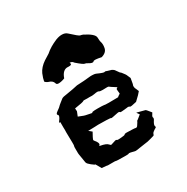

<svg xmlns="http://www.w3.org/2000/svg" viewBox="-155 -803 910 936"><g transform="rotate(-30 300.0 -335.5)"><path d="M345.7 -660.2C337.9 -668 327.1 -670.9 315.4 -670.9C305.7 -670.9 294.9 -668.9 282.2 -664.1C253.9 -652.3 231.4 -638.7 213.9 -623C212.9 -622.1 203.1 -616.2 182.6 -603.5C162.1 -589.8 147.5 -573.2 139.6 -555.7C132.8 -539.1 128.9 -526.4 127.9 -518.6C127 -514.6 128.9 -512.7 130.9 -511.7C135.7 -507.8 140.6 -504.9 144.5 -503.9C159.2 -500 168 -492.2 170.9 -481.4C171.9 -475.6 176.8 -472.7 184.6 -472.7C192.4 -472.7 205.1 -474.6 219.7 -480.5C228.5 -506.8 243.2 -520.5 261.7 -519.5C281.2 -517.6 287.1 -522.5 280.3 -533.2C287.1 -533.2 293 -531.2 296.9 -527.3L301.8 -521.5C324.2 -502 337.9 -492.2 342.8 -492.2C346.7 -492.2 350.6 -490.2 355.5 -487.3C371.1 -477.5 380.9 -475.6 384.8 -480.5C387.7 -485.4 402.3 -484.4 429.7 -478.5C450.2 -484.4 460.9 -495.1 463.9 -509.8C464.8 -515.6 465.8 -521.5 465.8 -527.3C465.8 -534.2 464.8 -540 462.9 -545.9C460.9 -549.8 460.9 -558.6 460 -572.3C459 -585.9 441.4 -601.6 406.2 -619.1C401.4 -621.1 396.5 -622.1 391.6 -623C386.7 -624 371.1 -636.7 345.7 -660.2ZM367.2 -421.9C360.4 -424.8 352.5 -425.8 343.8 -425.8C338.9 -425.8 333 -425.8 326.2 -424.8C309.6 -422.9 287.1 -420.9 256.8 -419.9C254.9 -419.9 246.1 -418 229.5 -414.1C212.9 -411.1 202.1 -409.2 195.3 -408.2C177.7 -406.2 167 -403.3 163.1 -400.4C160.2 -397.5 153.3 -392.6 144.5 -385.7C140.6 -382.8 133.8 -377 126 -369.1C117.2 -362.3 110.4 -358.4 106.4 -354.5C100.6 -349.6 99.6 -344.7 104.5 -340.8C109.4 -336.9 105.5 -327.1 92.8 -310.5C91.8 -308.6 90.8 -307.6 90.8 -306.6C89.8 -305.7 90.8 -305.7 93.8 -304.7C97.7 -303.7 99.6 -302.7 96.7 -300.8V-275.4C97.7 -268.6 96.7 -258.8 96.7 -246.1C97.7 -196.3 98.6 -171.9 96.7 -170.9C95.7 -170.9 94.7 -157.2 95.7 -130.9C95.7 -128.9 96.7 -120.1 99.6 -104.5C102.5 -88.9 103.5 -78.1 104.5 -74.2C105.5 -71.3 107.4 -66.4 113.3 -61.5C118.2 -56.6 126 -49.8 137.7 -42H140.6C142.6 -41 147.5 -31.2 159.2 -10.7C180.7 -8.8 191.4 -7.8 192.4 -6.8H219.7C230.5 -6.8 235.4 -6.8 236.3 -5.9C237.3 -4.9 252.9 -3.9 284.2 -3.9C299.8 -3.9 307.6 -3.9 308.6 -5.9C309.6 -7.8 321.3 -5.9 343.8 0H346.7C350.6 0 357.4 -1 368.2 -2.9C381.8 -4.9 392.6 -6.8 401.4 -7.8C412.1 -8.8 422.9 -10.7 435.5 -14.6C448.2 -18.6 455.1 -20.5 456.1 -20.5C459 -21.5 460 -25.4 461.9 -30.3C462.9 -34.2 470.7 -41 486.3 -49.8C488.3 -51.8 488.3 -53.7 486.3 -58.6C484.4 -63.5 488.3 -73.2 498 -87.9C500 -91.8 501 -95.7 499 -99.6C497.1 -103.5 501 -110.4 508.8 -122.1C495.1 -139.6 487.3 -148.4 485.4 -148.4C484.4 -148.4 468.8 -152.3 440.4 -160.2L443.4 -155.3C442.4 -156.2 445.3 -152.3 451.2 -144.5C433.6 -129.9 424.8 -123 423.8 -123C424.8 -122.1 420.9 -115.2 412.1 -102.5C409.2 -97.7 405.3 -95.7 400.4 -96.7C395.5 -98.6 379.9 -98.6 350.6 -99.6C342.8 -99.6 338.9 -98.6 337.9 -95.7C336.9 -93.8 327.1 -91.8 308.6 -90.8C296.9 -89.8 291 -90.8 290 -93.8C289.1 -95.7 279.3 -92.8 258.8 -85.9C255.9 -84 252 -86.9 247.1 -92.8C242.2 -98.6 229.5 -104.5 207 -108.4C203.1 -108.4 202.1 -110.4 207 -114.3C210.9 -119.1 207 -129.9 194.3 -144.5C192.4 -146.5 191.4 -148.4 192.4 -152.3C193.4 -156.2 199.2 -167 210 -186.5L198.2 -196.3L192.4 -200.2C223.6 -201.2 243.2 -201.2 250 -202.1C255.9 -202.1 271.5 -202.1 295.9 -201.2C311.5 -200.2 320.3 -200.2 321.3 -198.2C322.3 -196.3 334 -199.2 358.4 -204.1C366.2 -206.1 372.1 -205.1 373 -202.1C374 -199.2 385.7 -200.2 410.2 -203.1C418.9 -205.1 425.8 -204.1 427.7 -201.2C429.7 -198.2 442.4 -200.2 465.8 -206.1L490.2 -229.5C492.2 -231.4 496.1 -236.3 503.9 -245.1C498 -259.8 495.1 -266.6 494.1 -267.6C494.1 -268.6 494.1 -270.5 493.2 -274.4C492.2 -278.3 492.2 -281.2 494.1 -285.2C496.1 -288.1 497.1 -299.8 501 -320.3C494.1 -335 491.2 -341.8 491.2 -342.8C491.2 -343.8 486.3 -350.6 475.6 -364.3C471.7 -368.2 470.7 -369.1 469.7 -369.1C468.8 -370.1 464.8 -376 457 -386.7C453.1 -393.6 447.3 -397.5 441.4 -400.4C435.5 -402.3 428.7 -404.3 421.9 -406.2C414.1 -409.2 409.2 -411.1 406.2 -409.2C404.3 -407.2 390.6 -411.1 367.2 -421.9ZM308.6 -340.8C323.2 -343.8 332 -343.8 335 -340.8C337.9 -338.9 343.8 -337.9 354.5 -337.9C376 -338.9 386.7 -338.9 387.7 -336.9C388.7 -335 400.4 -328.1 422.9 -313.5C417 -309.6 414.1 -307.6 415 -306.6C415 -304.7 415 -296.9 417 -281.2C411.1 -277.3 408.2 -274.4 407.2 -274.4C407.2 -275.4 405.3 -273.4 401.4 -269.5C355.5 -268.6 331.1 -268.6 329.1 -269.5C327.1 -270.5 321.3 -270.5 310.5 -271.5C274.4 -272.5 256.8 -271.5 255.9 -268.6C255.9 -265.6 251 -265.6 240.2 -268.6C220.7 -272.5 211.9 -274.4 210.9 -275.4C210 -275.4 201.2 -279.3 183.6 -286.1C190.4 -301.8 193.4 -309.6 193.4 -310.5C193.4 -311.5 193.4 -316.4 192.4 -327.1C225.6 -332 242.2 -335.9 244.1 -337.9C246.1 -339.8 250 -340.8 258.8 -339.8C262.7 -338.9 270.5 -339.8 281.2 -339.8C291 -338.9 299.8 -338.9 308.6 -340.8Z"/></g></svg>

Font: Hermetico
Style: Regular
Weight: 400
Version: Version 1.0